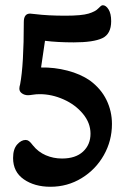

<svg xmlns="http://www.w3.org/2000/svg" viewBox="-20 -502 492 734"><path d="M30 102Q30 68 45.5 50.5Q61 33 78 33Q85 33 91 37.5Q97 42 106 54Q126 79 155 91.5Q184 104 217 104Q269 104 297.5 77.5Q326 51 326 9Q326 -32 297 -67Q268 -102 223 -122Q178 -142 132 -142Q118 -142 106 -140Q94 -138 87 -138Q74 -138 64 -145Q54 -152 54 -163Q54 -170 57 -180Q71 -254 71 -418Q71 -450 95 -450L115 -448Q163 -442 230 -442Q292 -442 318.5 -450Q345 -458 356 -470Q361 -475 365 -478.5Q369 -482 373 -482Q385 -482 395 -466Q405 -450 405 -421Q405 -372 371 -356Q337 -340 262 -340Q200 -340 152 -346L137 -244Q188 -245 238 -232Q288 -219 324 -194Q366 -163 387 -120Q408 -77 408 -28Q408 36 377 91Q346 146 292 179Q238 212 173 212Q112 212 71 183.5Q30 155 30 102Z"/></svg>

Font: AkayaTelivigala
Style: Regular
Weight: 400
Designer: Vaishnavi Murthy Yerkadithaya ( vaishnavimurthy@gmail.com ), Juan Luis Blanco Aristondo ( juan@blancoletters.com )
Version: Version 1.000